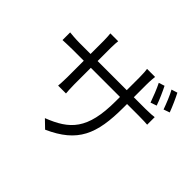

<svg xmlns="http://www.w3.org/2000/svg" viewBox="-183 -1047 1365 1365"><g transform="rotate(45 500.0 -364.5)"><path d="M853 -621C839 -662 811 -725 793 -760L749 -746C768 -709 792 -648 807 -605ZM696 -548V-677C696 -716 700 -748 701 -757H620C622 -749 625 -716 625 -677V-548H332V-682C332 -715 335 -743 336 -751H257C258 -743 261 -713 261 -681V-548H149C108 -548 58 -553 50 -554V-477C60 -477 107 -480 149 -480H261V-313C261 -277 258 -234 257 -226H336C335 -234 332 -278 332 -313V-480H625V-438C625 -151 533 -66 354 4L413 61C639 -40 696 -175 696 -445V-480H813C856 -480 892 -478 901 -477V-553C890 -551 856 -548 813 -548ZM847 -776C868 -739 891 -681 907 -636L953 -652C938 -693 911 -754 892 -790Z"/></g></svg>

Font: Noto Sans CJK JP DemiLight
Style: Regular
Weight: 350
Designer: Ryoko NISHIZUKA (kana & ideographs); Paul D. Hunt (Latin, Greek & Cyrillic); Wenlong ZHANG (bopomofo); Sandoll Communica
Foundry: Adobe Systems Incorporated
Version: Version 1.004;PS 1.004;hotconv 1.0.82;makeotf.lib2.5.63406